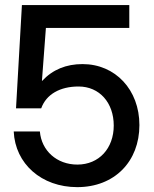

<svg xmlns="http://www.w3.org/2000/svg" viewBox="-20 -748 624 778"><path d="M293 10.3C444.3 10.3 544.9 -93.8 544.9 -241.2C544.9 -384.3 447.3 -488.3 314.5 -488.3C248.5 -488.3 193.8 -466.3 150.9 -420.4H149.9L166 -634.8H503.9V-727.5H68.8L44.9 -309.1H147C167.5 -366.2 223.6 -397.5 298.3 -397.5C383.3 -397.5 440.9 -331.5 440.9 -239.3C440.9 -147 381.3 -81.1 293.5 -81.1C210 -81.1 147.9 -137.7 141.6 -215.3H35.6C41.5 -84.5 147.9 10.3 293 10.3Z"/></svg>

Font: Inteeer Medium
Style: Regular
Weight: 500
Designer: Rasmus Andersson
Foundry: rsms
Version: Version 4.001;Glyphs 3.4 (3402)